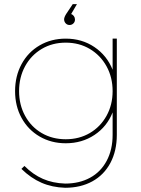

<svg xmlns="http://www.w3.org/2000/svg" viewBox="-20 -701 670 914"><path d="M536.1 -59.1Q536.1 17.1 505.6 74.5Q475.1 131.8 419.4 162.4Q363.8 192.9 290 192.9Q228 190.9 177.5 168.9Q127 147 82 103L96.2 88.9Q137.2 129.9 184.1 150.4Q231 170.9 290 172.9Q357.9 172.9 408.9 145Q460 117.2 488 64.2Q516.1 11.2 516.1 -59.1V-166Q489.3 -98.1 429.7 -58.6Q370.1 -19 293 -19Q224.1 -19 168.9 -51Q113.8 -83 82.8 -139.4Q51.8 -195.8 51.8 -267.1Q51.8 -338.9 82.8 -396Q113.8 -453.1 168.9 -485.1Q224.1 -517.1 293 -517.1Q370.1 -517.1 429.4 -477.1Q488.8 -437 516.1 -369.1V-517.1H536.1ZM516.1 -267.1Q516.1 -333 487.1 -385.5Q458 -438 407.5 -468Q356.9 -498 293 -498Q229 -498 178.5 -468Q127.9 -438 99.4 -385.5Q70.8 -333 70.8 -267.1Q70.8 -202.1 99.4 -149.7Q127.9 -97.2 178.5 -67.6Q229 -38.1 293 -38.1Q356.9 -38.1 407.5 -67.6Q458 -97.2 487.1 -149.7Q516.1 -202.1 516.1 -267.1ZM285.2 -608.9Q285.2 -618.7 294.9 -634.3L326.2 -681.2H346.2L318.8 -634.3Q326.7 -631.3 331.8 -624.3Q336.9 -617.2 336.9 -607.9Q336.9 -596.7 329.3 -589.4Q321.8 -582 311 -582Q299.8 -582 292.5 -590.1Q285.2 -598.1 285.2 -608.9Z"/></svg>

Font: Montserrat
Style: Thin
Weight: 250
Designer: Julieta Ulanovsky
Foundry: Julieta Ulanovsky
Version: Version 1.000;PS 002.000;hotconv 1.0.70;makeotf.lib2.5.58329